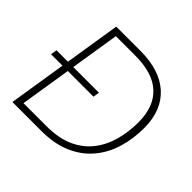

<svg xmlns="http://www.w3.org/2000/svg" viewBox="-171 -886 1068 1068"><g transform="rotate(45 362.5 -352.5)"><path d="M58 0 170 -705H360Q513 -705 596 -629.5Q679 -554 679 -416Q679 -331 656.5 -256Q634 -181 586 -123.5Q538 -66 463.5 -33Q389 0 284 0ZM106 -39H286Q382 -39 448.5 -69Q515 -99 556 -152Q597 -205 615.5 -273Q634 -341 634 -416Q634 -538 565 -602Q496 -666 359 -666H206ZM22 -340 28 -377H362L356 -340Z"/></g></svg>

Font: Nunito Sans 12pt ExtraLight
Style: Italic
Weight: 200
Italic angle: -9°
Designer: Vernon Adams
Foundry: Vernon Adams
Version: Version 3.101;gftools[0.9.27]